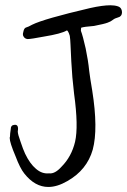

<svg xmlns="http://www.w3.org/2000/svg" viewBox="-20 -702 492 743"><path d="M329.1 -670.9Q377 -681.6 407.2 -681.6Q423.8 -681.6 435.5 -677.7Q445.3 -674.8 449.2 -667Q452.1 -661.1 452.1 -654.3Q452.1 -651.4 451.2 -647.5Q449.2 -641.6 446.3 -639.6Q444.3 -636.7 437.5 -634.8Q423.8 -630.9 418 -626Q408.2 -618.2 396.5 -614.3Q383.8 -609.4 343.8 -601.6Q304.7 -598.6 293.9 -594.7Q293 -589.8 293 -583Q300.8 -562.5 311.5 -514.6Q321.3 -467.8 325.2 -427.7Q328.1 -403.3 336.9 -351.6Q360.4 -203.1 338.9 -123Q316.4 -43.9 240.2 -1Q201.2 21.5 167 21.5Q115.2 21.5 74.2 -30.3Q57.6 -50.8 40 -97.7Q17.6 -150.4 17.6 -168Q17.6 -170.9 18.6 -172.9Q18.6 -183.6 21.5 -201.2Q21.5 -217.8 35.2 -218.8Q53.7 -221.7 48.8 -193.4Q48.8 -182.6 59.6 -153.3Q69.3 -124 77.1 -107.4Q95.7 -68.4 119.1 -48.8Q142.6 -28.3 169.9 -31.2Q192.4 -28.3 217.8 -56.6Q256.8 -95.7 270.5 -153.3Q284.2 -212.9 266.6 -339.8Q258.8 -404.3 255.9 -464.8Q253.9 -506.8 252.9 -528.3Q252 -550.8 250 -563.5Q246.1 -576.2 243.2 -580.1Q240.2 -585 238.3 -584Q216.8 -571.3 150.4 -560.5Q99.6 -550.8 86.9 -550.8Q74.2 -551.8 69.3 -564.5Q67.4 -571.3 71.3 -583Q74.2 -593.8 81.1 -595.7Q88.9 -597.7 104.5 -606.4Q149.4 -628.9 329.1 -670.9Z"/></svg>

Font: Yahfie
Style: Heavy
Weight: 600
Designer: Joe Palazzolo
Foundry: jozolo LLC
Version: Version 001.000